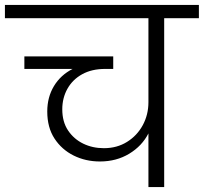

<svg xmlns="http://www.w3.org/2000/svg" viewBox="-49 -760 828 780"><path d="M357 -104Q299 -104 250.5 -128Q202 -152 172.5 -197Q143 -242 143 -307Q143 -365 170 -410Q197 -455 246 -480H50V-531H411V-480H378Q324 -480 285 -458.5Q246 -437 225 -399.5Q204 -362 204 -316Q204 -265 227.5 -230Q251 -195 289 -176.5Q327 -158 373 -158Q426 -158 467 -183.5Q508 -209 531 -251.5Q554 -294 554 -345V-686H-29V-740H759V-686H618V0H554V-218Q528 -167 476 -135.5Q424 -104 357 -104Z"/></svg>

Font: Poppins Light
Style: Regular
Weight: 300
Designer: Ninad Kale (Devanagari), Jonny Pinhorn (Latin)
Version: Version 5.002